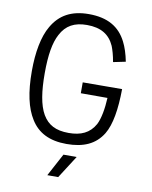

<svg xmlns="http://www.w3.org/2000/svg" viewBox="-97 -779 823 1043"><g transform="rotate(10 315.0 -257.5)"><path d="M339 -337V-277H486C483 -216 473 -161 456 -128C426 -74 378 -53 311 -53C239 -53 196 -77 167 -126C138 -176 127 -252 127 -350C127 -451 139 -521 164 -567C193 -623 239 -648 308 -648C386 -648 433 -618 459 -560C467 -540 476 -510 482 -474L550 -488C542 -529 530 -566 516 -593C478 -669 412 -708 308 -708C212 -708 148 -672 107 -601C72 -542 56 -452 56 -350C56 -231 75 -148 112 -89C151 -26 214 8 310 8C402 8 468 -20 509 -87C541 -140 555 -227 556 -338ZM237 193H297L377 68H304Z"/></g></svg>

Font: Arthouse Owned
Style: Regular
Weight: 400
Designer: Jeremy Tribby
Foundry: Tribby Type
Version: Version 1.000;PS 001.000;hotconv 1.0.88;makeotf.lib2.5.64775